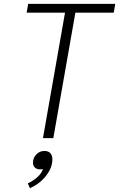

<svg xmlns="http://www.w3.org/2000/svg" viewBox="-20 -720 621 1001"><path d="M319 -654H119L127 -700H581L573 -654H373L258 0H204ZM125 236Q155 222 176 202.5Q197 183 204 161Q199 163 189 163Q173 163 162.5 154Q152 145 152 128Q152 103 169.5 85Q187 67 211 67Q232 67 242.5 78.5Q253 90 253 111Q253 154 220.5 196Q188 238 136 261Z"/></svg>

Font: Niramit ExtraLight
Style: Italic
Weight: 200
Italic angle: -10°
Designer: Katatrad Aksorn Co.,Ltd.
Foundry: Cadson Demak Co.,Ltd.
Version: Version 1.000; ttfautohint (v1.6)